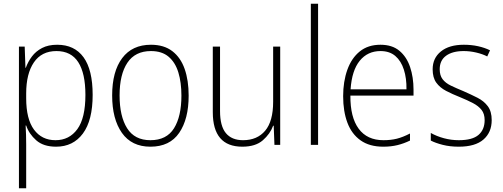

<svg xmlns="http://www.w3.org/2000/svg" viewBox="-20 -846 2710 1034"><path d="M288 -605Q381 -605 430 -537.5Q479 -470 479 -335Q479 -198 426.5 -127Q374 -56 282 -56Q214 -56 175 -90.5Q136 -125 121 -170H118Q121 -121 121 -67V168H82V-595H113L117 -481H119Q131 -514 152 -542Q173 -570 206.5 -587.5Q240 -605 288 -605ZM284 -571Q204 -571 162.5 -510Q121 -449 121 -343V-317Q121 -205 163 -148Q205 -91 279 -91Q353 -91 396.5 -150.5Q440 -210 440 -335Q440 -451 401.5 -511Q363 -571 284 -571Z M996 -331Q996 -205 945 -130.5Q894 -56 790 -56Q689 -56 636.5 -130.5Q584 -205 584 -332Q584 -461 638 -533Q692 -605 793 -605Q863 -605 908 -570.5Q953 -536 974.5 -474.5Q996 -413 996 -331ZM624 -332Q624 -220 664.5 -155.5Q705 -91 790 -91Q877 -91 917 -155Q957 -219 957 -331Q957 -402 940.5 -456Q924 -510 888 -540.5Q852 -571 793 -571Q708 -571 666 -508Q624 -445 624 -332Z M1489 -595V-66H1458L1454 -169H1451Q1435 -125 1395.5 -90.5Q1356 -56 1285 -56Q1126 -56 1126 -242V-595H1165V-248Q1165 -167 1196.5 -129Q1228 -91 1289 -91Q1365 -91 1408 -142Q1451 -193 1451 -298V-595Z M1693 -66H1654V-826H1693Z M2029 -605Q2092 -605 2131 -572.5Q2170 -540 2188.5 -485Q2207 -430 2207 -363V-331H1867Q1866 -215 1911.5 -153Q1957 -91 2045 -91Q2085 -91 2117 -99Q2149 -107 2188 -127V-89Q2155 -73 2120.5 -64.5Q2086 -56 2044 -56Q1970 -56 1922 -90Q1874 -124 1851 -185Q1828 -246 1828 -328Q1828 -407 1850.5 -470Q1873 -533 1917.5 -569Q1962 -605 2029 -605ZM2029 -571Q1960 -571 1917.5 -519Q1875 -467 1868 -365H2169Q2170 -424 2155 -471Q2140 -518 2109 -544.5Q2078 -571 2029 -571Z M2628 -199Q2628 -133 2583.5 -94.5Q2539 -56 2451 -56Q2403 -56 2364 -66Q2325 -76 2300 -89V-130Q2332 -112 2371 -101.5Q2410 -91 2451 -91Q2524 -91 2557 -119.5Q2590 -148 2590 -199Q2590 -233 2573.5 -254Q2557 -275 2527.5 -290.5Q2498 -306 2459 -322Q2416 -339 2382.5 -356.5Q2349 -374 2329.5 -401Q2310 -428 2310 -473Q2310 -533 2354.5 -569Q2399 -605 2478 -605Q2519 -605 2555 -597Q2591 -589 2619 -575L2604 -542Q2579 -555 2545 -563Q2511 -571 2477 -571Q2417 -571 2382.5 -546Q2348 -521 2348 -473Q2348 -440 2363.5 -419.5Q2379 -399 2408 -385Q2437 -371 2476 -355Q2517 -337 2551.5 -319.5Q2586 -302 2607 -274Q2628 -246 2628 -199Z"/></svg>

Font: Noto Sans Malayalam UI SemiCondensed ExtraLight
Style: Regular
Weight: 200
Width: 4
Designer: Jelle Bosma - Monotype Design Team
Foundry: Monotype Imaging Inc.
Version: Version 2.104; ttfautohint (v1.8.4.7-5d5b)